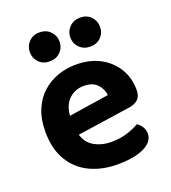

<svg xmlns="http://www.w3.org/2000/svg" viewBox="-131 -791 802 903"><g transform="rotate(-20 270.0 -339.0)"><path d="M125.3 -170.8 119.9 -268.6 371.5 -307.4Q368.9 -337.6 346.2 -362.1Q323.6 -386.6 279.2 -386.6Q232.9 -386.6 202.3 -355.2Q171.7 -323.8 170.3 -265.7L174.6 -199.7Q183.7 -143.8 222.1 -119Q260.5 -94.2 314.7 -94.2Q356.7 -94.2 393.5 -106.1Q430.3 -117.9 452.5 -131.8Q467 -122.7 476.7 -107.1Q486.4 -91.6 486.4 -73.9Q486.4 -45 462.8 -24.9Q439.1 -4.9 398.3 5.1Q357.5 15.1 305 15.1Q227.3 15.1 166.5 -13.9Q105.7 -43 71 -101Q36.2 -159 36.2 -245.4Q36.2 -308.8 56.3 -355.7Q76.3 -402.7 110.4 -433Q144.6 -463.3 188 -478.4Q231.5 -493.5 278.8 -493.5Q346.9 -493.5 398 -466.4Q449.1 -439.3 478.1 -392.1Q507.1 -344.9 507.1 -283.5Q507.1 -253 490.7 -237.4Q474.3 -221.9 445 -217.8ZM244.1 -621.6Q244.1 -591.2 223.3 -570.3Q202.6 -549.4 169 -549.4Q136.9 -549.4 116.3 -570.3Q95.7 -591.2 95.7 -621.6Q95.7 -651.9 116.3 -673.2Q136.9 -694.4 169 -694.4Q202.6 -694.4 223.3 -673.2Q244.1 -651.9 244.1 -621.6ZM446.9 -621.6Q446.9 -591.2 426.4 -570.3Q405.8 -549.4 372.5 -549.4Q340.7 -549.4 319.4 -570.3Q298.2 -591.2 298.2 -621.6Q298.2 -651.9 319.4 -673.2Q340.7 -694.4 372.5 -694.4Q405.8 -694.4 426.4 -673.2Q446.9 -651.9 446.9 -621.6Z"/></g></svg>

Font: Baloo Bhaina 2
Style: Regular
Weight: 400
Designer: Yesha Goshar, Manish Minz, Shuchita Grover and Ek Type
Foundry: Ek Type
Version: Version 1.700